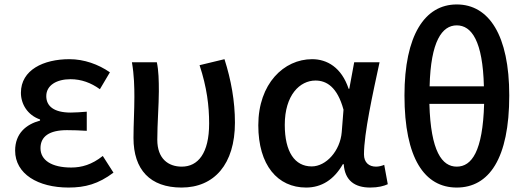

<svg xmlns="http://www.w3.org/2000/svg" viewBox="-20 -830 2372 863"><path d="M288 13C363 13 422 -3 490 -54L442 -129C393 -90 347 -77 300 -77C212 -77 162 -110 162 -164C162 -217 202 -245 281 -245C309 -245 338 -244 370 -242V-328C343 -326 320 -324 298 -324C222 -324 188 -353 188 -398C188 -447 235 -474 297 -474C345 -474 389 -458 429 -429L474 -505C422 -541 358 -564 292 -564C176 -564 74 -516 74 -413C74 -363 103 -313 160 -293V-288C97 -271 48 -230 48 -153C48 -48 151 13 288 13Z M796 13C943 13 1036 -92 1036 -279C1036 -375 1019 -470 989 -564L877 -537C910 -437 920 -354 920 -275C920 -141 870 -81 797 -81C737 -81 687 -116 687 -202C687 -271 694 -363 694 -419C694 -469 693 -512 685 -550H573C583 -492 584 -438 584 -394C584 -332 580 -271 580 -210C580 -67 655 13 796 13Z M1356 13C1425 13 1481 -22 1521 -92H1525C1530 -18 1575 13 1644 13C1680 13 1706 6 1723 -2L1707 -89C1695 -84 1682 -81 1670 -81C1639 -81 1616 -99 1616 -136C1616 -231 1656 -411 1686 -550H1572L1550 -431H1547C1515 -527 1450 -564 1383 -564C1256 -564 1141 -454 1141 -267C1141 -87 1228 13 1356 13ZM1381 -82C1305 -82 1260 -147 1260 -269C1260 -403 1328 -468 1398 -468C1447 -468 1496 -440 1524 -337L1516 -236C1509 -152 1446 -82 1381 -82Z M2156 -363C2150 -149 2100 -81 2033 -81C1967 -81 1916 -149 1910 -363ZM1911 -442C1916 -645 1967 -716 2033 -716C2100 -716 2150 -645 2155 -442ZM2033 -810C1889 -810 1798 -671 1798 -401C1798 -117 1889 13 2033 13C2178 13 2269 -117 2269 -401C2269 -671 2178 -810 2033 -810Z"/></svg>

Font: Noto Sans CJK JP Medium
Style: Regular
Weight: 500
Designer: Ryoko NISHIZUKA (kana & ideographs); Paul D. Hunt (Latin, Greek & Cyrillic); Wenlong ZHANG (bopomofo); Sandoll Communica
Foundry: Adobe Systems Incorporated
Version: Version 1.004;PS 1.004;hotconv 1.0.82;makeotf.lib2.5.63406